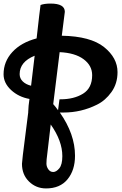

<svg xmlns="http://www.w3.org/2000/svg" viewBox="-61 -781 681 1075"><path d="M597 -377Q597 -313 563 -265.5Q529 -218 482 -195Q394 -151 295 -151H274Q359 -30 359 91Q359 172 317 223Q275 274 197 274Q141 274 101.5 235.5Q62 197 62 136L67 86L97 -151V-155Q98 -188 104 -227Q43 -238 1 -277Q-41 -316 -41 -365Q-41 -436 8 -489.5Q57 -543 144 -566Q162 -727 166 -753Q187 -761 222 -761Q302 -761 302 -715L285 -581Q446 -578 521.5 -517.5Q597 -457 597 -377ZM277 -225Q353 -225 404 -256.5Q455 -288 455 -360Q455 -414 407 -449.5Q359 -485 273 -489L237 -198Q248 -186 264 -164L272 -225Q274 -225 277 -225ZM49 -366Q49 -342 66.5 -325Q84 -308 113 -301L133 -469Q49 -435 49 -366ZM200 112Q199 118 199 135Q199 152 209.5 167Q220 182 237 182Q254 182 271 161.5Q288 141 288 93Q288 8 223 -84Z"/></svg>

Font: Lily Script One
Style: Regular
Weight: 400
Designer: Julia Petretta
Foundry: Julia Petretta
Version: Version 1.002;PS 001.001;hotconv 1.0.70;makeotf.lib2.5.58329